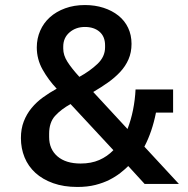

<svg xmlns="http://www.w3.org/2000/svg" viewBox="-20 -730 747 762"><path d="M489 -71Q476 -58 457.5 -43.5Q439 -29 414.5 -16.5Q390 -4 358.5 4Q327 12 287 12Q233 12 191 -3Q149 -18 120.5 -44Q92 -70 77.5 -105.5Q63 -141 63 -182Q63 -219 74.5 -248.5Q86 -278 105.5 -301.5Q125 -325 150.5 -343.5Q176 -362 205 -378Q172 -413 149 -454Q126 -495 126 -542Q126 -577 139.5 -608Q153 -639 178 -661.5Q203 -684 238.5 -697Q274 -710 317 -710Q357 -710 391 -699Q425 -688 450 -668Q475 -648 488.5 -619.5Q502 -591 502 -556Q502 -522 490 -494.5Q478 -467 457 -444.5Q436 -422 408.5 -402.5Q381 -383 350 -365L486 -218Q500 -254 508 -294Q516 -334 518 -375H667V-283H599Q584 -207 553 -148L690 0H554ZM317 -623Q281 -623 256 -601.5Q231 -580 231 -545V-537Q231 -511 247.5 -485Q264 -459 295 -425Q337 -448 367 -476.5Q397 -505 397 -542V-550Q397 -585 375 -604Q353 -623 317 -623ZM300 -81Q342 -81 374 -95Q406 -109 430 -134L260 -317Q222 -296 198.5 -270Q175 -244 175 -199V-186Q175 -138 208 -109.5Q241 -81 300 -81Z"/></svg>

Font: IBM Plex Sans Arabic Medm
Style: Regular
Weight: 500
Designer: Mike Abbink, Paul van der Laan, Pieter van Rosmalen, Wael Morcos, Khajak Apelian
Foundry: Bold Monday
Version: Version 1.005